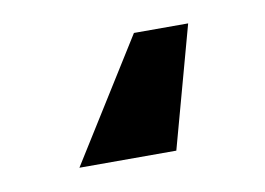

<svg xmlns="http://www.w3.org/2000/svg" viewBox="-36 -2 364 264"><g transform="rotate(-10 146.5 129.5)"><path d="M238.8 44.9 192.4 214.4H57.1L163.1 44.9Z"/></g></svg>

Font: Inter
Style: Bold
Weight: 700
Designer: Rasmus Andersson
Foundry: rsms
Version: Version 4.001;git-9221beed3